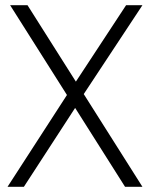

<svg xmlns="http://www.w3.org/2000/svg" viewBox="-20 -720 578 740"><path d="M19 -700H86L529 0H462ZM253 -377 302 -354 72 0H9ZM240 -356 466 -700H529L288 -335Z"/></svg>

Font: Pathway Extreme 8pt Thin
Style: Regular
Weight: 100
Designer: Eduardo Rodriguez Tunni
Foundry: Eduardo Rodriguez Tunni
Version: Version 1.000